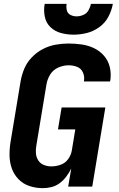

<svg xmlns="http://www.w3.org/2000/svg" viewBox="-20 -969 616 997"><path d="M202 8Q224 8 247 2.5Q270 -3 290 -18Q310 -33 324.5 -52.5Q339 -72 350 -94L334 0H459L527 -411H300L281 -297H371L353 -188Q349 -164 334 -143Q319 -122 295 -113.5Q271 -105 247 -105Q226 -105 207.5 -112.5Q189 -120 178.5 -136.5Q168 -153 166.5 -173.5Q165 -194 169 -215L221 -529Q225 -556 240 -581Q255 -606 282 -618Q309 -630 336 -630Q359 -630 380 -622Q401 -614 410.5 -593Q420 -572 416 -549V-546H551L553 -553Q558 -588 550 -621Q542 -654 520.5 -679Q499 -704 469 -718.5Q439 -733 405 -738Q371 -743 336 -743Q303 -743 269 -737Q235 -731 203 -714.5Q171 -698 145.5 -671.5Q120 -645 106.5 -613Q93 -581 87 -547L35 -233Q29 -197 29.5 -161.5Q30 -126 41.5 -94Q53 -62 76.5 -38Q100 -14 133 -3Q166 8 202 8ZM362 -789Q396 -789 430.5 -797.5Q465 -806 495.5 -828Q526 -850 543 -882.5Q560 -915 566 -949H452Q449 -932 439.5 -915.5Q430 -899 412.5 -891.5Q395 -884 378 -884Q361 -884 346 -891.5Q331 -899 327 -915.5Q323 -932 326 -949H212Q206 -916 212.5 -883Q219 -850 242 -828Q265 -806 297 -797.5Q329 -789 362 -789Z"/></svg>

Font: Iosevka Sparkle XBdObl
Style: Regular
Weight: 800
Italic angle: -9°
Designer: Belleve Invis
Foundry: Belleve Invis
Version: Version 4.5.0; ttfautohint (v1.8.3)